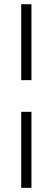

<svg xmlns="http://www.w3.org/2000/svg" viewBox="-20 -694 251 915"><path d="M129.9 -673.8V-312H81.1V-673.8ZM129.9 -161.1V201.2H81.1V-161.1Z"/></svg>

Font: Linux Libertine O
Style: Regular
Weight: 400
Designer: Philipp H. Poll
Foundry: Philipp H. Poll
Version: Version 5.3.0